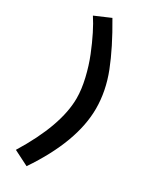

<svg xmlns="http://www.w3.org/2000/svg" viewBox="-207 -798 709 893"><g transform="rotate(30 148.0 -351.5)"><path d="M110.8 46.9 29.8 5.9Q154.8 -197.3 154.8 -342.8Q154.8 -390.1 141.6 -446.5Q128.4 -502.9 108.2 -553.2Q87.9 -603.5 67.4 -644.3Q46.9 -685.1 27.8 -713.9L111.8 -750Q182.1 -630.9 219.5 -535.4Q256.8 -439.9 256.8 -346.2Q256.8 -168.9 110.8 46.9Z"/></g></svg>

Font: Rawline SemiBold
Style: Regular
Weight: 600
Designer: Matt McInerney, Pablo Impallari, Rodrigo Fuenzalida
Foundry: Matt McInerney, Pablo Impallari, Rodrigo Fuenzalida
Version: Version 4.020;PS 004.020;hotconv 1.0.88;makeotf.lib2.5.64775